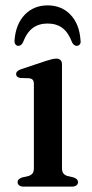

<svg xmlns="http://www.w3.org/2000/svg" viewBox="-20 -694 342 714"><path d="M210.5 -455V-69Q210.5 -56 215.8 -49.2Q221 -42.5 230.5 -39.5L252.5 -34.5Q261 -32 265.5 -27.5Q270 -23 270 -16.5Q270 -9 264 -4.5Q258 0 247.5 0H67.5Q57.5 0 51.5 -4.5Q45.5 -9 45.5 -16.5Q45.5 -23 50 -27.2Q54.5 -31.5 62 -34L86 -39.5Q95.5 -42.5 100.8 -49Q106 -55.5 106 -69V-380.5Q106 -392 102 -396.8Q98 -401.5 89.5 -403L56 -404Q47.5 -405.5 43.8 -409Q40 -412.5 40 -418.5Q40 -424.5 44.5 -429Q49 -433.5 59.5 -437L151 -467.5Q165 -472 173.5 -474Q182 -476 190 -476Q199.5 -476 205 -470.5Q210.5 -465 210.5 -455ZM157 -606.5Q124.5 -606.5 102 -590Q79.5 -573.5 65 -535.5Q58.5 -523.5 48.5 -523.5Q41.5 -523.5 37.5 -529Q33.5 -534.5 34 -543.5Q38.5 -604.5 72 -639.2Q105.5 -674 157 -674Q209 -674 242.2 -639.2Q275.5 -604.5 279.5 -543.5Q281 -534.5 276.8 -529Q272.5 -523.5 265 -523.5Q255.5 -523.5 248.5 -535.5Q234.5 -573 212.2 -589.8Q190 -606.5 157 -606.5Z"/></svg>

Font: Fraunces 12pt
Style: Regular
Weight: 400
Version: Version 1.000;[b76b70a41]